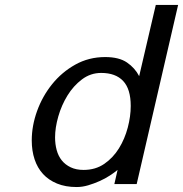

<svg xmlns="http://www.w3.org/2000/svg" viewBox="-20 -742 738 774"><path d="M108 -176Q108 -235 129.5 -294.5Q151 -354 190 -402.5Q229 -451 283.5 -481.5Q338 -512 404 -512Q460 -512 492 -490Q524 -468 541 -435L608 -722H698L531 0H441L454 -57Q442 -47 423 -34.5Q404 -22 381.5 -12Q359 -2 335.5 5Q312 12 289 12Q244 12 210 -2Q176 -16 153.5 -40.5Q131 -65 119.5 -99.5Q108 -134 108 -176ZM202 -188Q202 -161 208.5 -137Q215 -113 229 -95.5Q243 -78 265 -67.5Q287 -57 317 -57Q365 -57 400.5 -81.5Q436 -106 459.5 -144Q483 -182 495 -227.5Q507 -273 507 -315Q507 -383 476.5 -415.5Q446 -448 388 -448Q345 -448 310.5 -422Q276 -396 252 -357Q228 -318 215 -272.5Q202 -227 202 -188Z"/></svg>

Font: Perun
Style: Italic
Weight: 400
Italic angle: -12°
Foundry: Copyright (c) Stefan Peev, Context Ltd, 2016
Version: Version 1.027